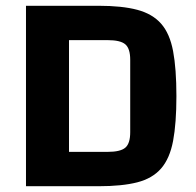

<svg xmlns="http://www.w3.org/2000/svg" viewBox="-20 -645 679 665"><path d="M70 -625H321Q403 -625 455.5 -611Q508 -597 538 -563Q568 -529 579.5 -468Q591 -407 591 -312Q591 -218 579.5 -157Q568 -96 538 -61.5Q508 -27 455.5 -13.5Q403 0 321 0H70ZM219 -506V-119H353Q397 -119 414 -133.5Q431 -148 431 -187V-438Q431 -477 414 -491.5Q397 -506 353 -506Z"/></svg>

Font: Changa ExtraLight SemiBold
Style: Regular
Weight: 600
Version: Version 3.002; ttfautohint (v1.8.2)